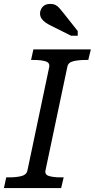

<svg xmlns="http://www.w3.org/2000/svg" viewBox="-39 -963 485 983"><path d="M101 -88 213 -620Q217 -642 194.5 -649Q172 -656 135 -656H120L132 -710H426L413 -656H398Q362 -656 336 -649.5Q310 -643 306 -622L194 -91Q189 -69 211.5 -62Q234 -55 271 -55H287L274 0H-19L-7 -55H9Q45 -55 70.5 -61.5Q96 -68 101 -88ZM325 -780H359V-804L287 -895Q275 -910 265.5 -921Q256 -932 245 -937.5Q234 -943 218 -943Q192 -943 179 -927.5Q166 -912 166 -894Q166 -880 173 -869Q180 -858 193 -848.5Q206 -839 223 -831Z"/></svg>

Font: Roboto Serif
Style: Italic
Weight: 400
Italic angle: -10°
Designer: Greg Gazdowicz
Foundry: Commercial Type
Version: Version 1.008